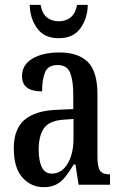

<svg xmlns="http://www.w3.org/2000/svg" viewBox="-20 -764 505 794"><path d="M160 10Q109 10 73 -29.5Q37 -69 37 -151Q37 -231 82 -269Q127 -307 218 -310L283 -313V-373Q283 -429 270.5 -462Q258 -495 218 -495Q179 -495 166.5 -465.5Q154 -436 154 -386Q71 -386 71 -449Q71 -496 114 -521.5Q157 -547 226 -547Q304 -547 343.5 -507.5Q383 -468 383 -373V-115Q383 -73 394 -58Q405 -43 432 -43H435V0H305L292 -84H285Q268 -56 252 -35Q236 -14 214.5 -2Q193 10 160 10ZM194 -46Q235 -46 259.5 -87Q284 -128 284 -191V-272L242 -269Q184 -265 162 -234Q140 -203 140 -145Q140 -99 153 -72.5Q166 -46 194 -46ZM223 -606Q163 -606 133.5 -647Q104 -688 103 -744H148Q154 -708 174 -692Q194 -676 223 -676Q252 -676 272 -692Q292 -708 299 -744H343Q342 -688 312.5 -647Q283 -606 223 -606Z"/></svg>

Font: Noto Serif Lao ExtraCondensed Medium
Style: Regular
Weight: 500
Width: 2
Designer: Monotype Design Team
Foundry: Monotype Imaging Inc.
Version: Version 2.003; ttfautohint (v1.8.4.7-5d5b)